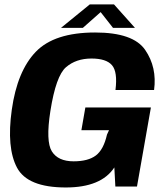

<svg xmlns="http://www.w3.org/2000/svg" viewBox="-20 -824 736 848"><path d="M270.5 4Q427 4 485 -84.5L489.5 0H585L646.5 -349.5H357L339.5 -249H461.5L452.5 -229.5Q437.5 -163 403.2 -137.2Q369 -111.5 305 -111.5Q236.5 -111.5 209 -155.5Q181.5 -199.5 202.5 -333.5Q227 -489 271.5 -527.2Q316 -565.5 384 -565.5Q449 -565.5 474.5 -536.2Q500 -507 490 -426.5H660.5Q674 -526.5 621.2 -603.5Q568.5 -680.5 400 -680.5Q220 -680.5 138 -595.2Q56 -510 32 -339Q8.5 -171.5 55 -83.8Q101.5 4 270.5 4ZM249.5 -701H346L424.5 -770.5L479 -701H576L483.5 -804.5H376.5Z"/></svg>

Font: Anybody UltraCondensed Thin
Style: Bold Italic
Weight: 700
Italic angle: -10°
Version: Version 1.111